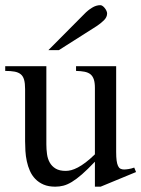

<svg xmlns="http://www.w3.org/2000/svg" viewBox="-20 -701 541 736"><path d="M365.7 14.6H343.8V-81.1Q315.4 -51.3 294.2 -32.7Q272.9 -14.2 255.6 -3.7Q238.3 6.8 223.1 10.7Q208 14.6 191.9 14.6Q166 14.6 147.2 6.6Q128.4 -1.5 115.5 -14.9Q102.5 -28.3 94.7 -45.9Q86.9 -63.5 82.8 -82.8Q78.6 -102.1 77.4 -122.1Q76.2 -142.1 76.2 -159.7V-359.9Q76.2 -381.8 72.3 -395.5Q68.4 -409.2 59.3 -416.5Q50.3 -423.8 35.6 -426.5Q21 -429.2 0 -429.2V-447.3H157.7V-147.9Q157.7 -128.9 160.2 -110.6Q162.6 -92.3 170.7 -77.9Q178.7 -63.5 193.4 -54.7Q208 -45.9 231.9 -45.9Q241.7 -45.9 253.2 -48.8Q264.6 -51.8 278.6 -59.1Q292.5 -66.4 308.6 -78.6Q324.7 -90.8 343.8 -109.4V-363.8Q343.8 -384.3 339.6 -396.7Q335.4 -409.2 326.7 -416.3Q317.9 -423.3 304.2 -426Q290.5 -428.7 271.5 -429.2V-447.3H425.3V-118.7Q425.3 -98.6 427 -85.7Q428.7 -72.8 432.4 -64.9Q436 -57.1 441.9 -54.2Q447.8 -51.3 455.6 -51.3Q462.4 -51.3 473.1 -53Q483.9 -54.7 494.6 -58.6L501.5 -41.5ZM390.6 -649.4Q390.6 -635.3 378.2 -623Q365.7 -610.8 350.1 -600.6L205.6 -508.8H165.5L304.2 -648.4Q316.9 -661.6 332.8 -671.4Q348.6 -681.2 364.7 -681.2Q368.7 -681.2 373 -678.2Q377.4 -675.3 381.3 -670.4Q385.3 -665.5 387.9 -659.9Q390.6 -654.3 390.6 -649.4Z"/></svg>

Font: Doulos SIL Viet
Style: Regular
Weight: 400
Designer: Walt Agee, Victor Gaultney, Peter Martin, Debbi Hosken, Becca Hirsbrunner
Foundry: SIL International
Version: Version 5.000